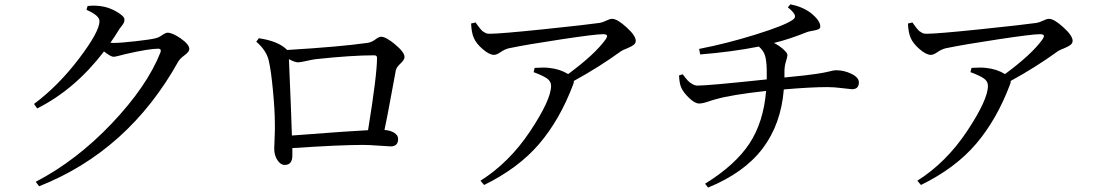

<svg xmlns="http://www.w3.org/2000/svg" viewBox="-20 -803 5040 879"><path d="M376 -757.8 380.9 -775.4Q413.1 -779.3 444.3 -774.4Q479.5 -769.5 514.6 -749Q549.8 -728.5 549.8 -713.9Q549.8 -705.1 546.9 -698.7Q543.9 -692.4 535.2 -681.6Q526.4 -670.9 521.5 -662.1Q507.8 -638.7 485.4 -607.4Q491.2 -606.4 500 -606.4Q531.2 -606.4 601.1 -614.3Q670.9 -622.1 692.4 -627.9Q706.1 -630.9 722.2 -642.1Q738.3 -653.3 747.1 -653.3Q769.5 -653.3 808.1 -626.5Q846.7 -599.6 846.7 -578.1Q846.7 -566.4 825.2 -550.3Q803.7 -534.2 796.9 -522.5Q568.4 -112.3 159.2 49.8L143.6 29.3Q331.1 -68.4 492.2 -238.3Q653.3 -408.2 714.8 -563.5Q719.7 -580.1 705.1 -580.1Q662.1 -580.1 555.7 -555.7Q508.8 -543 500 -543Q487.3 -543 456.1 -567.4Q323.2 -393.6 150.4 -306.6L135.7 -327.1Q247.1 -410.2 341.3 -534.2Q435.5 -658.2 435.5 -706.1Q435.5 -732.4 376 -757.8Z M1316.4 -182.6Q1597.7 -204.1 1665 -207Q1706.1 -460 1706.1 -538.1Q1706.1 -549.8 1693.4 -549.8Q1589.8 -549.8 1425.8 -532.2Q1410.2 -530.3 1382.3 -523.9Q1354.5 -517.6 1344.7 -517.6Q1330.1 -517.6 1302.7 -532.2Q1313.5 -282.2 1316.4 -182.6ZM1165 -627.9Q1253.9 -615.2 1294.9 -574.2Q1537.1 -588.9 1660.2 -606.4Q1679.7 -608.4 1697.3 -621.6Q1714.8 -634.8 1724.6 -634.8Q1747.1 -634.8 1789.6 -599.1Q1832 -563.5 1832 -542Q1832 -529.3 1813.5 -512.2Q1794.9 -495.1 1792 -480.5Q1789.1 -466.8 1771 -367.2Q1752.9 -267.6 1740.2 -208Q1767.6 -206.1 1785.2 -194.8Q1802.7 -183.6 1802.7 -167Q1802.7 -132.8 1768.6 -132.8Q1757.8 -132.8 1713.4 -136.2Q1668.9 -139.6 1641.6 -139.6Q1536.1 -139.6 1318.4 -125V-90.8Q1318.4 -47.9 1283.2 -47.9Q1264.6 -47.9 1250 -69.8Q1235.4 -91.8 1235.4 -123Q1235.4 -128.9 1237.3 -172.9Q1239.3 -216.8 1238.3 -240.2Q1238.3 -295.9 1229.5 -389.6Q1220.7 -483.4 1210 -527.3Q1199.2 -572.3 1153.3 -612.3Z M2136.7 -695.3 2157.2 -700.2Q2159.2 -697.3 2166 -688Q2172.9 -678.7 2174.8 -676.3Q2176.8 -673.8 2182.1 -667.5Q2187.5 -661.1 2190.9 -659.2Q2194.3 -657.2 2199.7 -653.8Q2205.1 -650.4 2210 -649.4Q2214.8 -648.4 2221.7 -648.4Q2269.5 -648.4 2467.3 -668.9Q2665 -689.5 2725.6 -698.2Q2738.3 -700.2 2755.4 -708.5Q2772.5 -716.8 2782.2 -716.8Q2805.7 -716.8 2848.1 -678.2Q2890.6 -639.6 2890.6 -616.2Q2890.6 -604.5 2879.9 -596.7Q2869.1 -588.9 2850.6 -581.5Q2832 -574.2 2824.2 -569.3Q2721.7 -495.1 2607.4 -432.6Q2607.4 -423.8 2603.5 -415Q2543 -254.9 2448.2 -144Q2353.5 -33.2 2196.3 43.9L2179.7 24.4Q2312.5 -59.6 2407.7 -203.1Q2502.9 -346.7 2502.9 -410.2Q2502.9 -431.6 2482.9 -444.8Q2462.9 -458 2422.9 -472.7L2427.7 -492.2Q2471.7 -495.1 2493.2 -492.2Q2543 -487.3 2581.1 -463.9Q2703.1 -553.7 2752.9 -623Q2761.7 -636.7 2758.3 -641.6Q2754.9 -646.5 2740.2 -646.5Q2706.1 -646.5 2550.3 -623Q2394.5 -599.6 2309.6 -582Q2290 -577.1 2272 -564.5Q2253.9 -551.8 2241.2 -551.8Q2220.7 -551.8 2190.4 -577.6Q2160.2 -603.5 2149.4 -628.9Q2138.7 -652.3 2136.7 -695.3Z M3586.9 -769.5 3598.6 -783.2Q3653.3 -772.5 3691.4 -744.1Q3735.4 -709 3735.4 -681.6Q3735.4 -672.9 3726.6 -668.9Q3717.8 -665 3700.2 -662.1Q3682.6 -659.2 3674.8 -656.2Q3592.8 -623 3523.4 -606.4Q3547.9 -593.8 3566.4 -577.1Q3585 -560.5 3585 -550.8Q3585 -543 3578.1 -521.5Q3571.3 -500 3571.3 -474.6V-448.2Q3682.6 -459 3717.8 -464.8Q3745.1 -468.8 3764.2 -473.1Q3783.2 -477.5 3792 -479.5Q3800.8 -481.4 3807.6 -481.4Q3844.7 -481.4 3878.4 -464.8Q3912.1 -448.2 3912.1 -425.8Q3912.1 -394.5 3879.9 -394.5Q3875 -394.5 3836.4 -399.4Q3797.9 -404.3 3767.6 -404.3Q3693.4 -404.3 3568.4 -393.6Q3555.7 -234.4 3471.2 -123Q3386.7 -11.7 3221.7 55.7L3208 38.1Q3346.7 -47.9 3411.1 -146Q3475.6 -244.1 3487.3 -386.7Q3327.1 -369.1 3256.8 -348.6Q3251 -347.7 3223.6 -338.4Q3196.3 -329.1 3180.7 -329.1Q3161.1 -329.1 3134.8 -354.5Q3108.4 -379.9 3098.6 -402.3Q3089.8 -422.9 3088.9 -458L3105.5 -462.9Q3120.1 -443.4 3128.4 -434.6Q3136.7 -425.8 3148.9 -418.5Q3161.1 -411.1 3173.8 -411.1Q3222.7 -411.1 3490.2 -439.5V-484.4Q3489.3 -525.4 3482.4 -548.3Q3475.6 -571.3 3454.1 -589.8Q3331.1 -565.4 3185.5 -553.7L3180.7 -579.1Q3306.6 -603.5 3439.9 -645Q3573.2 -686.5 3608.4 -711.9Q3623 -720.7 3618.7 -733.9Q3614.3 -747.1 3586.9 -769.5Z M4136.7 -695.3 4157.2 -700.2Q4159.2 -697.3 4166 -688Q4172.9 -678.7 4174.8 -676.3Q4176.8 -673.8 4182.1 -667.5Q4187.5 -661.1 4190.9 -659.2Q4194.3 -657.2 4199.7 -653.8Q4205.1 -650.4 4210 -649.4Q4214.8 -648.4 4221.7 -648.4Q4269.5 -648.4 4467.3 -668.9Q4665 -689.5 4725.6 -698.2Q4738.3 -700.2 4755.4 -708.5Q4772.5 -716.8 4782.2 -716.8Q4805.7 -716.8 4848.1 -678.2Q4890.6 -639.6 4890.6 -616.2Q4890.6 -604.5 4879.9 -596.7Q4869.1 -588.9 4850.6 -581.5Q4832 -574.2 4824.2 -569.3Q4721.7 -495.1 4607.4 -432.6Q4607.4 -423.8 4603.5 -415Q4543 -254.9 4448.2 -144Q4353.5 -33.2 4196.3 43.9L4179.7 24.4Q4312.5 -59.6 4407.7 -203.1Q4502.9 -346.7 4502.9 -410.2Q4502.9 -431.6 4482.9 -444.8Q4462.9 -458 4422.9 -472.7L4427.7 -492.2Q4471.7 -495.1 4493.2 -492.2Q4543 -487.3 4581.1 -463.9Q4703.1 -553.7 4752.9 -623Q4761.7 -636.7 4758.3 -641.6Q4754.9 -646.5 4740.2 -646.5Q4706.1 -646.5 4550.3 -623Q4394.5 -599.6 4309.6 -582Q4290 -577.1 4272 -564.5Q4253.9 -551.8 4241.2 -551.8Q4220.7 -551.8 4190.4 -577.6Q4160.2 -603.5 4149.4 -628.9Q4138.7 -652.3 4136.7 -695.3Z"/></svg>

Font: GenYoMin TW TTF Medium
Style: Regular
Weight: 500
Version: Version 1.300